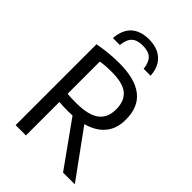

<svg xmlns="http://www.w3.org/2000/svg" viewBox="-234 -891 986 986"><g transform="rotate(45 259.5 -398.0)"><path d="M73 0V-587.5Q107 -593.5 143.8 -597.8Q180.5 -602 224 -602Q339 -602 396.2 -557Q453.5 -512 453.5 -422.5Q454.5 -362.5 426 -322Q397.5 -281.5 343.2 -261Q289 -240.5 213 -240.5Q197 -240.5 179.2 -241.2Q161.5 -242 148 -243V0ZM417.5 0 219.5 -277H301.5L503 0ZM209.5 -300Q299.5 -300 340.2 -330Q381 -360 381 -422Q381 -483.5 345.2 -513Q309.5 -542.5 228.5 -542.5Q205.5 -542.5 186.5 -541.2Q167.5 -540 148 -536.5V-302.5Q166 -301 179.5 -300.5Q193 -300 209.5 -300ZM110 -669.5Q113 -711.5 129.8 -739.8Q146.5 -768 176 -782.2Q205.5 -796.5 246.5 -796.5Q287 -796.5 316.8 -782Q346.5 -767.5 363.8 -739.5Q381 -711.5 384 -669.5H333.5Q328.5 -713 308 -732Q287.5 -751 246.5 -751Q205.5 -751 185.2 -732Q165 -713 160.5 -669.5Z"/></g></svg>

Font: Encode Sans SC Condensed
Style: Regular
Weight: 400
Width: 3
Designer: Multiple Designers
Foundry: Impallari Type
Version: Version 3.002